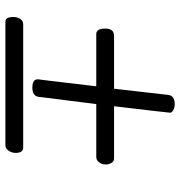

<svg xmlns="http://www.w3.org/2000/svg" viewBox="2 -725 668 712"><g transform="rotate(90 336.0 -369.0)"><path d="M106 -392Q86 -392 86 -425Q86 -458 113 -458H309L332 -659Q335 -683 367 -683Q379 -683 388.5 -677.5Q398 -672 398 -666Q398 -660 374 -458H568Q578 -458 584 -448.5Q590 -439 590 -426Q590 -413 582 -402.5Q574 -392 562 -392H366L339 -178Q336 -155 305 -155Q274 -155 274 -175Q274 -176 279 -215L300 -392ZM70 -121H527Q547 -121 547 -93Q547 -79 539 -67Q531 -55 519 -55H61Q43 -55 43 -84Q43 -99 50 -110Q57 -121 70 -121Z"/></g></svg>

Font: Kite One
Style: Regular
Weight: 400
Designer: Eduardo Rodriguez Tunni
Foundry: Eduardo Rodriguez Tunni
Version: Version 1.001